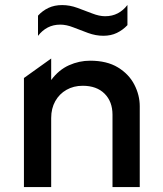

<svg xmlns="http://www.w3.org/2000/svg" viewBox="-20 -755 656 775"><path d="M76.6 0V-440.1L186.6 -518.8V-432Q217.3 -473.2 258.5 -491.6Q299.6 -510 343.7 -510Q411.5 -510 456 -482.9Q500.4 -455.8 522.2 -413.5Q544.1 -371.2 544.1 -326V0H434.1V-291.8Q434.1 -344.8 402.2 -376.8Q370.2 -408.8 313.8 -408.8Q277.2 -408.8 248.4 -392.4Q219.6 -376.1 203.1 -346.7Q186.6 -317.2 186.6 -278.6V0ZM133.4 -610.2V-691.8Q151.7 -711.9 175.8 -723.2Q199.9 -734.5 230.8 -734.5Q261.7 -734.5 292.5 -723.2Q323.4 -712 351.9 -700.8Q380.5 -689.5 404.5 -689.5Q432.9 -689.5 455.4 -701.3Q477.8 -713.1 494.4 -734.9V-653.5Q475.6 -633.7 451.8 -622.2Q427.9 -610.6 397.2 -610.6Q366.3 -610.6 335.5 -621.9Q304.6 -633.1 276.3 -644.4Q248 -655.6 223.5 -655.6Q195.1 -655.6 172.6 -643.9Q150.2 -632.2 133.4 -610.2Z"/></svg>

Font: Geologica-Sharp
Style: Regular
Weight: 100
Designer: Sindre Bremnes, Frode Helland
Foundry: Monokrom Skriftforlag AS
Version: Version 1.010;gftools[0.9.28]